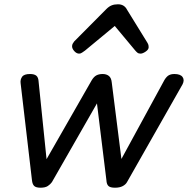

<svg xmlns="http://www.w3.org/2000/svg" viewBox="-20 -860 876 895"><path d="M169 15Q148 15 139.5 7Q131 -1 129 -20L76 -473Q74 -489 83 -502Q92 -515 120 -515Q140 -515 149.5 -507Q159 -499 160 -479L197 -118L407 -485Q417 -502 429 -508.5Q441 -515 459 -515Q476 -515 487.5 -506Q499 -497 501 -475L546 -119L747 -488Q757 -504 767.5 -509.5Q778 -515 793 -515Q821 -515 831 -501Q841 -487 831 -467L572 -11Q566 0 552 7.5Q538 15 516 15Q494 15 485.5 7Q477 -1 476 -20L432 -378L222 -11Q215 -1 203 7Q191 15 169 15ZM349 -610Q337 -610 326.5 -621.5Q316 -633 316 -644Q316 -651 319 -656.5Q322 -662 326 -667L476 -818Q488 -830 500.5 -835Q513 -840 530 -840Q545 -840 555.5 -833.5Q566 -827 572 -815L667 -661Q671 -654 672 -649.5Q673 -645 673 -640Q673 -629 659 -619.5Q645 -610 635 -610Q626 -610 620.5 -614.5Q615 -619 610 -625L515 -739L376 -624Q370 -620 363 -615Q356 -610 349 -610Z"/></svg>

Font: Playwrite AT
Style: Italic
Weight: 400
Italic angle: -13.0072°
Designer: Veronika Burian, José Scaglione
Foundry: TypeTogether
Version: Version 1.002